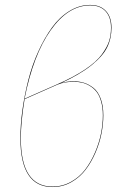

<svg xmlns="http://www.w3.org/2000/svg" viewBox="-20 -753 505 782"><path d="M280.8 -421.9Q302.7 -421.9 322.3 -415.8Q341.8 -409.7 360.4 -395.3Q378.9 -380.9 389.9 -352.1Q400.9 -323.2 400.9 -283.2Q400.9 -248 393.3 -209.2Q385.7 -170.4 368.9 -131.3Q352.1 -92.3 328.4 -61.3Q304.7 -30.3 269.8 -10.7Q234.9 8.8 193.8 8.8Q63 8.8 63 -189.9Q63 -245.6 71.5 -306.6Q80.1 -367.7 95.7 -428.5Q111.3 -489.3 136.2 -543.9Q161.1 -598.6 191.7 -640.9Q222.2 -683.1 262.5 -708Q302.7 -732.9 347.2 -732.9Q388.7 -732.9 411.4 -708.3Q434.1 -683.6 434.1 -640.1Q434.1 -596.2 416.3 -560.1Q398.4 -523.9 352.1 -486.8Q305.7 -449.7 228 -414.1Q251.5 -421.9 280.8 -421.9ZM347.2 -731Q257.8 -731 186.5 -630.1Q115.2 -529.3 80.1 -351.1L211.9 -409.2Q281.2 -439.5 327.4 -470.7Q373.5 -502 395.3 -532Q417 -562 424.6 -586.4Q432.1 -610.8 432.1 -640.1Q432.1 -682.6 410.2 -706.8Q388.2 -731 347.2 -731ZM193.8 6.8Q234.4 6.8 269 -12.5Q303.7 -31.7 327.1 -62.7Q350.6 -93.8 367.2 -132.6Q383.8 -171.4 391.4 -209.7Q398.9 -248 398.9 -283.2Q398.9 -314.9 391.8 -339.6Q384.8 -364.3 373.3 -378.9Q361.8 -393.6 345.9 -403.1Q330.1 -412.6 314.2 -416.3Q298.3 -419.9 280.8 -419.9Q241.7 -419.9 213.9 -408.2L80.1 -349.1Q64.9 -256.3 64.9 -189.9Q64.9 6.8 193.8 6.8Z"/></svg>

Font: Fira Sans Compressed Two
Style: Italic
Weight: 100
Width: 3
Italic angle: -8°
Designer: Carrois Corporate & Edenspiekermann AG
Foundry: Carrois Corporate GbR & Edenspiekermann AG
Version: Version 4.203;PS 004.203;hotconv 1.0.88;makeotf.lib2.5.64775